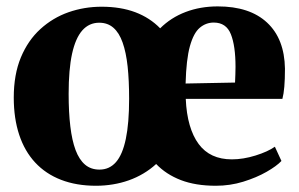

<svg xmlns="http://www.w3.org/2000/svg" viewBox="-20 -569 934 600"><path d="M280 11.5Q219 11.5 171 -7Q123 -25.5 90 -61Q57 -96.5 40 -147.8Q23 -199 23 -264Q23 -336 45.2 -389.5Q67.5 -443 106.2 -478.2Q145 -513.5 194.2 -530.8Q243.5 -548 297.5 -548Q357 -548 402.8 -530.8Q448.5 -513.5 480.5 -480.5Q514 -514 560 -531.5Q606 -549 660.5 -549Q760.5 -549 814.8 -498.2Q869 -447.5 870.5 -354.5Q870.5 -321 868.5 -298Q866.5 -275 862.5 -260H560.5Q562.5 -213.5 572.8 -178.2Q583 -143 600.8 -119Q618.5 -95 644.5 -83Q670.5 -71 704.5 -71Q740 -71 778.5 -83Q817 -95 839 -110.5L859.5 -66Q844.5 -50 813 -32Q781.5 -14 740.2 -1.2Q699 11.5 654.5 11.5Q591.5 11.5 545.2 -6.2Q499 -24 468 -56.5Q449.5 -39.5 428 -26.8Q406.5 -14 382.5 -5.5Q358.5 3 332.8 7.2Q307 11.5 280 11.5ZM194.5 -275.5Q194.5 -218 199.8 -174Q205 -130 216.2 -100Q227.5 -70 245.8 -54.5Q264 -39 291 -39Q322 -39 342.5 -62.5Q363 -86 373.2 -135Q383.5 -184 383.5 -260.5Q383.5 -317.5 378.8 -361.5Q374 -405.5 363.2 -436Q352.5 -466.5 334.5 -482.2Q316.5 -498 290 -498Q258.5 -498 237.2 -474Q216 -450 205.2 -401Q194.5 -352 194.5 -275.5ZM560 -308 714.5 -311Q715 -323.5 715.5 -335.8Q716 -348 716 -360Q716 -425.5 701.5 -462Q687 -498.5 648 -498.5Q623.5 -498.5 604.2 -482.2Q585 -466 573.5 -424.8Q562 -383.5 560 -308Z"/></svg>

Font: Merriweather 72pt ExtraBold
Style: Regular
Weight: 800
Version: Version 2.100